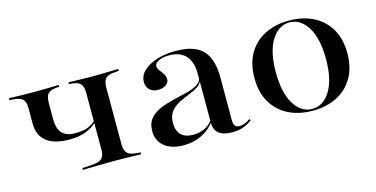

<svg xmlns="http://www.w3.org/2000/svg" viewBox="-53 -659 1769 903"><g transform="rotate(-15 831.5 -207.5)"><path d="M241.1 -154Q166.1 -154 129 -184.3Q91.9 -214.5 91.9 -270.2V-345.2Q91.9 -377.4 78.6 -390.3Q65.3 -403.2 32.3 -404.8L14.5 -406.5V-415.3Q50 -414.5 78.6 -413.7Q107.3 -412.9 141.1 -412.9Q171.8 -412.9 198.8 -413.7Q225.8 -414.5 257.3 -415.3V-406.5L244.4 -405.6Q214.5 -403.2 202.4 -390.3Q190.3 -377.4 190.3 -345.2V-270.2Q190.3 -218.5 211.3 -197.2Q232.3 -175.8 273.4 -175.8Q311.3 -175.8 333.5 -183.9Q355.6 -191.9 376.6 -211.3V-202.4Q355.6 -180.6 322.2 -167.3Q288.7 -154 241.1 -154ZM421 -2.4Q393.5 -2.4 369 -2Q344.4 -1.6 319 -1.2Q293.5 -0.8 263.7 0V-8.9L300.8 -10.5Q328.2 -12.1 344 -17.7Q359.7 -23.4 366.1 -35.9Q372.6 -48.4 372.6 -70.2V-345.2Q372.6 -377.4 360.1 -390.3Q347.6 -403.2 317.7 -405.6L304.8 -406.5V-415.3Q336.3 -414.5 363.3 -413.7Q390.3 -412.9 421 -412.9Q454.8 -412.9 483.5 -413.7Q512.1 -414.5 547.6 -415.3V-406.5L529.8 -404.8Q496.8 -403.2 483.5 -390.3Q470.2 -377.4 470.2 -345.2V-70.2Q470.2 -38.7 483.5 -25.4Q496.8 -12.1 529.8 -10.5L547.6 -8.9V0Q512.1 -0.8 483.5 -1.6Q454.8 -2.4 421 -2.4Z M902.4 -207.3V-299.2Q902.4 -355.6 874.6 -385.5Q846.8 -415.3 794.4 -415.3Q763.7 -415.3 743.5 -405.6Q723.4 -396 723.4 -381.5Q723.4 -371 731.9 -360.1Q740.3 -349.2 748.8 -336.7Q757.3 -324.2 757.3 -309.7Q757.3 -293.5 742.3 -282.7Q727.4 -271.8 703.2 -271.8Q678.2 -271.8 662.9 -286.3Q647.6 -300.8 647.6 -324.2Q647.6 -354.8 671.4 -377.8Q695.2 -400.8 735.9 -414.1Q776.6 -427.4 829 -427.4Q920.2 -427.4 960.5 -385.1Q1000.8 -342.7 1000.8 -254V-207.3ZM752.4 11.3Q694.4 11.3 660.1 -16.1Q625.8 -43.5 625.8 -91.1Q625.8 -129 645.6 -152Q665.3 -175 696.8 -187.9Q728.2 -200.8 763.3 -208.9Q798.4 -216.9 830.2 -225Q862.1 -233.1 882.7 -246.4Q903.2 -259.7 904 -282.3L904.8 -266.9Q900 -246.8 880.6 -234.7Q861.3 -222.6 835.9 -212.9Q810.5 -203.2 786.3 -190.7Q762.1 -178.2 746 -157.7Q729.8 -137.1 729.8 -102.4Q729.8 -65.3 749.6 -45.2Q769.4 -25 808.9 -25Q838.7 -25 862.5 -35.9Q886.3 -46.8 905.6 -71V-61.3Q877.4 -25 838.3 -6.9Q799.2 11.3 752.4 11.3ZM1000.8 -44.4Q1000.8 -25.8 1007.7 -16.9Q1014.5 -8.1 1029.8 -8.1Q1041.9 -8.1 1054.4 -12.9Q1066.9 -17.7 1082.3 -28.2L1086.3 -21Q1063.7 -4 1041.1 3.6Q1018.5 11.3 989.5 11.3Q946 11.3 924.2 -6Q902.4 -23.4 902.4 -58.9V-207.3H1000.8Z M1380.6 11.3Q1313.7 11.3 1262.9 -14.5Q1212.1 -40.3 1183.5 -89.1Q1154.8 -137.9 1154.8 -208.1Q1154.8 -278.2 1183.5 -327Q1212.1 -375.8 1262.9 -401.6Q1313.7 -427.4 1380.6 -427.4Q1448.4 -427.4 1499.2 -401.6Q1550 -375.8 1578.6 -327Q1607.3 -278.2 1607.3 -208.1Q1607.3 -138.7 1578.6 -89.5Q1550 -40.3 1499.2 -14.5Q1448.4 11.3 1380.6 11.3ZM1380.6 2.4Q1434.7 2.4 1469 -52.8Q1503.2 -108.1 1503.2 -208.1Q1503.2 -308.1 1469 -363.3Q1434.7 -418.5 1380.6 -418.5Q1327.4 -418.5 1293.1 -363.3Q1258.9 -308.1 1258.9 -208.1Q1258.9 -108.1 1293.1 -52.8Q1327.4 2.4 1380.6 2.4Z"/></g></svg>

Font: Playfair 144pt SemiExpanded SemiBold
Style: Regular
Weight: 600
Width: 6
Designer: Claus Eggers Sørensen
Foundry: Claus Eggers Sørensen
Version: Version 2.203